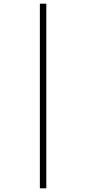

<svg xmlns="http://www.w3.org/2000/svg" viewBox="-20 -782 470 1045"><path d="M197 -762H232V243H197Z"/></svg>

Font: Noto Sans Lao Looped Condensed ExtraLight
Style: Regular
Weight: 200
Width: 3
Designer: Mark Frömberg, Ben Mitchell
Foundry: The Fontpad Ltd
Version: Version 1.002; ttfautohint (v1.8.4.7-5d5b)